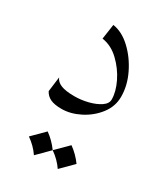

<svg xmlns="http://www.w3.org/2000/svg" viewBox="-128 -358 516 593"><g transform="rotate(30 130.5 -61.5)"><path d="M100.1 -297.4Q133.3 -292.5 163.3 -264.4Q193.4 -236.3 212.6 -196.8Q231.9 -157.2 231.9 -117.2Q231.9 -82.5 210 -54.2Q188 -25.9 155.3 -9.3Q122.6 7.3 90.8 7.3Q65.4 7.3 51 0.5Q36.6 -6.3 29.3 -20.5L36.1 -73.2Q41.5 -59.6 58.1 -53Q74.7 -46.4 106 -46.4Q129.9 -46.4 154.1 -52.5Q178.2 -58.6 194.6 -69.6Q210.9 -80.6 210.9 -95.2Q210.9 -122.6 195.1 -155.3Q179.2 -188 152.3 -213.6Q125.5 -239.3 92.3 -244.1ZM88.9 88.9Q113.3 106.4 131.3 131.3L88.9 173.8Q72.3 149.4 46.4 131.3ZM173.8 88.9Q198.2 106.4 216.3 131.3L173.8 173.8Q157.2 149.4 131.3 131.3Z"/></g></svg>

Font: Lateef ExtraLight
Style: Regular
Weight: 200
Designer: SIL International
Foundry: SIL International
Version: Version 4.200